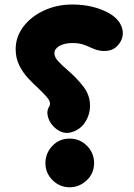

<svg xmlns="http://www.w3.org/2000/svg" viewBox="-20 -750 580 832"><path d="M453.1 -692.4Q492.7 -669.9 506.3 -635.7Q520 -601.6 502.4 -569.8Q481.9 -534.7 446.5 -530Q411.1 -525.4 375 -543Q359.4 -550.8 340.3 -557.1Q321.3 -563.5 293.5 -563.5Q259.8 -563.5 237.8 -551Q215.8 -538.6 215.8 -519.5Q215.8 -502 232.7 -484.1Q249.5 -466.3 274.4 -444.8Q311 -413.6 340.6 -375.7Q370.1 -337.9 370.1 -292.5Q370.1 -250 345.2 -215.3Q325.2 -187.5 289.8 -177Q254.4 -166.5 221.2 -193.4Q196.8 -213.4 188.5 -241.2Q180.2 -269 193.4 -288.6Q196.8 -293.9 196.8 -300.3Q196.8 -313.5 182.9 -329.3Q168.9 -345.2 148.9 -364.7Q126 -385.3 102.5 -410.4Q79.1 -435.5 63.5 -466.8Q47.9 -498 47.9 -536.6Q47.9 -590.3 81.1 -634.3Q114.3 -678.2 170.2 -704.3Q226.1 -730.5 293.5 -730.5Q339.8 -730.5 380.1 -720.7Q420.4 -710.9 453.1 -692.4ZM176.8 -43.5Q176.8 -85.4 206.5 -117.4Q236.3 -149.4 281.7 -149.4Q325.7 -149.4 356.7 -118.4Q387.7 -87.4 387.7 -43.5Q387.7 1.5 355.7 31.5Q323.7 61.5 281.7 61.5Q238.8 61.5 207.8 30.8Q176.8 0 176.8 -43.5Z"/></svg>

Font: Mikhak Black
Style: Regular
Weight: 900
Designer: Amin Abedi
Version: Version 3.3